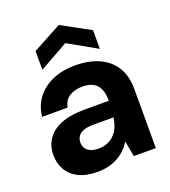

<svg xmlns="http://www.w3.org/2000/svg" viewBox="-134 -816 819 926"><g transform="rotate(-20 275.5 -353.0)"><path d="M210 12Q150 12 111 -8Q72 -28 53.5 -62Q35 -96 35 -137Q35 -183 58.5 -218Q82 -253 130 -272.5Q178 -292 251 -292H376Q376 -329 365.5 -353Q355 -377 333.5 -388.5Q312 -400 279 -400Q240 -400 212.5 -383Q185 -366 178 -329H47Q53 -384 83.5 -424Q114 -464 164.5 -486Q215 -508 279 -508Q351 -508 403 -484.5Q455 -461 483 -415.5Q511 -370 511 -305V0H398L384 -77H381Q367 -55 349 -38.5Q331 -22 310 -11Q289 0 263.5 6Q238 12 210 12ZM252 -92Q279 -92 300 -101.5Q321 -111 335.5 -127Q350 -143 358.5 -164.5Q367 -186 370 -209H266Q235 -209 215.5 -201.5Q196 -194 187 -180.5Q178 -167 178 -149Q178 -131 187 -118Q196 -105 213 -98.5Q230 -92 252 -92ZM126 -542V-638L274 -718L421 -638V-542L274 -625Z"/></g></svg>

Font: DM Sans 36pt
Style: Bold
Weight: 700
Version: Version 4.004;gftools[0.9.30]